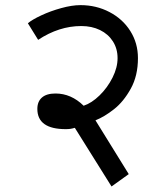

<svg xmlns="http://www.w3.org/2000/svg" viewBox="-20 -636 640 730"><path d="M230 -145Q122 -145 122 -222Q122 -250 139.5 -265.2Q157 -280.5 191 -280.5Q250.5 -280.5 298 -234Q328.5 -244 358.5 -273.2Q388.5 -302.5 407.8 -340.8Q427 -379 427 -415Q427 -451 409.2 -478.8Q391.5 -506.5 360.2 -521.8Q329 -537 289 -537Q204.5 -537 125 -484.5L86 -547.5Q101.5 -561 136.8 -577.5Q172 -594 212.8 -605.2Q253.5 -616.5 286 -616.5Q346 -616.5 396.2 -590.2Q446.5 -564 475.5 -518Q504.5 -472 504.5 -415Q504.5 -348 477.2 -298.8Q450 -249.5 413.5 -220.8Q377 -192 343 -178.5L469.5 26L404 73L264.5 -150Q254 -147 247 -146Q240 -145 230 -145Z"/></svg>

Font: JuliaMono MediumItalic
Style: Regular
Weight: 500
Italic angle: -9°
Monospace: yes
Designer: cormullion
Foundry: corm
Version: Version 0.049; ttfautohint (v1.8.4)